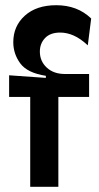

<svg xmlns="http://www.w3.org/2000/svg" viewBox="-20 -717 380 737"><path d="M96 0V-345H15V-428L156 -418V-426Q85 -437 58 -473.5Q31 -510 31 -555Q31 -617 75.5 -657Q120 -697 196 -697Q236 -697 269.5 -684.5Q303 -672 330 -646L317 -543Q289 -569 263 -580.5Q237 -592 211 -592Q173 -592 153 -571Q133 -550 133 -519Q133 -482 159.5 -457.5Q186 -433 229 -433H322V-345H204V0Z"/></svg>

Font: Bricolage Grotesque 96pt Medium
Style: Regular
Weight: 500
Designer: Mathieu Triay
Foundry: Atelier Triay
Version: Version 1.001; ttfautohint (v1.8.4.7-5d5b);gftools[0.9.33.de